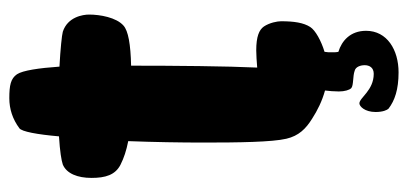

<svg xmlns="http://www.w3.org/2000/svg" viewBox="-246 -450 855 402"><g transform="rotate(-90 181.0 -248.5)"><path d="M277 -139C267 -139 254 -138 241 -137C244 -200 245 -308 245 -401C290 -402 318 -407 329 -417C346 -432 352 -466 352 -489C352 -502 347 -534 316 -544C309 -546 280 -549 243 -551C240 -594 235 -628 227 -640C218 -653 204 -656 177 -656C154 -656 133 -649 114 -635C107 -630 101 -598 97 -552C65 -550 47 -547 38 -544C19 -536 10 -513 10 -484C10 -455 16 -434 38 -423C52 -416 67 -411 87 -407C85 -354 84 -298 84 -250C84 -175 85 -106 92 -76C98 -50 113 -35 134 -22C151 -11 171 -1 193 5C192 13 191 24 191 34C191 46 194 56 198 60C204 65 223 63 234 67C243 69 246 80 246 88C246 98 241 107 228 107C193 107 178 77 166 77C160 77 148 88 148 111C148 126 152 135 155 138C172 151 195 159 231 159C278 159 318 135 318 91C318 58 297 40 274 33C273 29 273 24 273 19C273 14 273 9 274 4C297 -3 319 -15 326 -26C335 -40 338 -60 338 -87C338 -95 335 -111 327 -123C320 -133 306 -139 277 -139Z"/></g></svg>

Font: Manosque
Style: Regular
Weight: 400
Designer: Ariel Martín Pérez
Foundry: Ariel Martín Pérez
Version: Version 1.005;hotconv 1.0.109;makeotfexe 2.5.65596